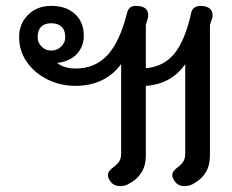

<svg xmlns="http://www.w3.org/2000/svg" viewBox="-20 -623 788 653"><path d="M703 -572Q703 -566 702 -562L694 -538V-93Q694 -27 634 4Q622 10 608 10Q585 10 574 -7Q566 -18 566 -27Q566 -41 583 -53Q598 -64 604 -74.5Q610 -85 610 -101V-405Q563 -337 476 -331V-93Q476 -27 415 4Q403 10 390 10Q366 10 355 -7Q347 -18 347 -27Q347 -41 364 -53Q380 -65 386 -75Q392 -85 392 -101V-405Q337 -331 236 -331Q186 -331 142 -352.5Q98 -374 71.5 -412Q45 -450 45 -497Q45 -542 75.5 -572.5Q106 -603 154 -603Q205 -603 235 -575.5Q265 -548 265 -501Q265 -465 241.5 -439.5Q218 -414 174 -409Q198 -390 238 -390Q303 -390 345 -435Q387 -480 412 -578Q417 -603 442 -603Q463 -603 473.5 -595Q484 -587 484 -572Q484 -566 483 -562L476 -538V-391Q536 -396 572.5 -440Q609 -484 630 -578Q632 -590 640.5 -596.5Q649 -603 661 -603Q682 -603 692.5 -594.5Q703 -586 703 -572ZM154 -451Q174 -451 188 -464.5Q202 -478 202 -497Q202 -520 189.5 -532Q177 -544 154 -544Q132 -544 120 -532Q108 -520 108 -497Q108 -478 121.5 -464.5Q135 -451 154 -451Z"/></svg>

Font: Niramit
Style: Regular
Weight: 400
Version: Version 1.000; ttfautohint (v1.6)